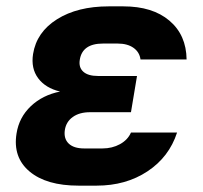

<svg xmlns="http://www.w3.org/2000/svg" viewBox="-20 -577 640 604"><path d="M284 7H227Q126 7 73 -37.5Q20 -82 32 -157Q40 -208 77 -243Q114 -278 169 -289Q123 -300 100 -331Q77 -362 84 -407Q95 -476 159.5 -516.5Q224 -557 322 -557H368Q460 -557 513 -512Q566 -467 567 -390H422Q419 -413 400 -426.5Q381 -440 350 -440H304Q239 -440 231 -389Q227 -365 242 -351.5Q257 -338 288 -338H411L392 -224H263Q230 -224 209 -209Q188 -194 184 -168Q180 -141 196 -125.5Q212 -110 245 -110H302Q333 -110 357.5 -123.5Q382 -137 392 -160H537Q512 -83 444 -38Q376 7 284 7Z"/></svg>

Font: JetBrains Mono NL ExtraBold
Style: Italic
Weight: 800
Italic angle: -9°
Monospace: yes
Designer: Philipp Nurullin, Konstantin Bulenkov
Foundry: JetBrains
Version: Version 2.305; ttfautohint (v1.8.4.7-5d5b)